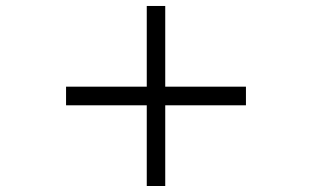

<svg xmlns="http://www.w3.org/2000/svg" viewBox="-20 -620 1040 640"><path d="M530.8 -269V0H469.2V-269H200.2V-331.1H469.2V-600.1H530.8V-331.1H799.8V-269Z"/></svg>

Font: Charis SIL
Style: Italic
Weight: 400
Italic angle: -11°
Foundry: SIL International
Version: Version 4.112